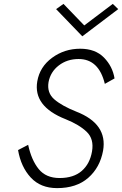

<svg xmlns="http://www.w3.org/2000/svg" viewBox="-20 -960 629 989"><path d="M125 -214Q142 -135 179.5 -89Q217 -43 287 -43Q359 -43 401 -79.5Q443 -116 454 -180Q465 -244 426.5 -281Q388 -318 318 -346Q150 -412 172 -541Q185 -616 248.5 -662.5Q312 -709 393 -709Q471 -709 515.5 -663.5Q560 -618 570 -556L520 -528Q489 -656 385 -656Q326 -656 283 -623Q240 -590 230 -537Q221 -482 259.5 -448.5Q298 -415 373 -385Q535 -322 511 -184Q495 -97 434.5 -44Q374 9 274 9Q189 9 138.5 -45.5Q88 -100 73 -187ZM414 -829 561 -940 589 -913 404 -773 269 -913 307 -940Z"/></svg>

Font: Renner* Light
Style: Light Italic
Weight: 300
Italic angle: -10°
Version: Version 003.000 ; ttfautohint (v0.97) -l 8 -r 50 -G 200 -x 1